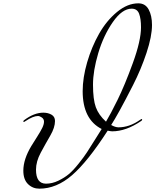

<svg xmlns="http://www.w3.org/2000/svg" viewBox="-20 -1124 932 1152"><path d="M616 -394Q642 -437 685 -524Q728 -611 777 -745.5Q826 -880 826 -960Q826 -1012 814.5 -1042Q803 -1072 770 -1072Q713 -1072 657 -991.5Q601 -911 569.5 -805Q538 -699 538 -616Q538 -527 555 -480.5Q572 -434 616 -394ZM240 -448Q268 -448 289 -436Q310 -424 310 -398Q310 -359 281.5 -310Q253 -261 224.5 -208Q196 -155 196 -106Q196 -22 256 -22Q293 -22 329.5 -39.5Q366 -57 392.5 -79Q419 -101 452 -142.5Q485 -184 502 -210.5Q519 -237 549.5 -285.5Q580 -334 590 -350Q476 -408 476 -577Q476 -658 503 -750.5Q530 -843 574.5 -921.5Q619 -1000 682 -1052Q745 -1104 810 -1104Q852 -1104 872 -1067Q892 -1030 892 -974Q892 -906 859 -806.5Q826 -707 778 -613Q730 -519 698 -461Q666 -403 647 -374Q672 -360 691 -360Q756 -360 819 -404Q828 -410 829 -410Q833 -410 833 -406Q833 -402 827 -398Q736 -336 653 -336Q646 -336 626 -340Q506 -154 412.5 -73Q319 8 216 8Q176 8 148 -19.5Q120 -47 120 -100Q120 -168 168 -248Q177 -263 200 -299Q223 -335 233.5 -356.5Q244 -378 244 -394Q244 -410 231 -419Q218 -428 208 -428Q179 -428 134 -398Q125 -392 124 -392Q120 -392 120 -396Q120 -400 126 -404Q185 -448 240 -448Z"/></svg>

Font: Miama Nueva
Style: Medium
Weight: 400
Italic angle: -28°
Version: Version 1.0